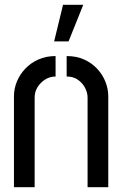

<svg xmlns="http://www.w3.org/2000/svg" viewBox="-20 -778 509 798"><path d="M205 -606 242 -758H326L265 -606ZM38 -378Q38 -409 50 -438.5Q62 -468 84.5 -492Q107 -516 139 -530.5Q171 -545 211 -545V-460Q188 -460 168.5 -448Q149 -436 136.5 -416.5Q124 -397 124 -373V0H38ZM344 -373Q344 -392 334 -412Q324 -432 304.5 -446Q285 -460 257 -460V-545Q298 -545 330 -530.5Q362 -516 384.5 -491.5Q407 -467 418.5 -437.5Q430 -408 430 -378V0H344Z"/></svg>

Font: Stick No Bills Medium
Style: Regular
Weight: 500
Version: Version 2.000